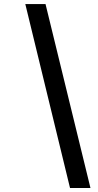

<svg xmlns="http://www.w3.org/2000/svg" viewBox="-20 -720 483 946"><path d="M425.7 206.3H325L104.7 -700H204.3Z"/></svg>

Font: Red Hat Display VF
Style: Italic
Weight: 300
Italic angle: -12°
Designer: Pentagram, MCKL
Foundry: Pentagram, MCKL
Version: Version 1.010